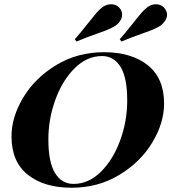

<svg xmlns="http://www.w3.org/2000/svg" viewBox="-20 -867 819 901"><path d="M34 -227Q34 -318 89.5 -410Q145 -502 244.5 -562Q344 -622 468 -622Q597 -622 673.5 -561Q750 -500 750 -381Q750 -290 694.5 -198Q639 -106 539.5 -46Q440 14 316 14Q187 14 110.5 -47Q34 -108 34 -227ZM207 -213Q207 -105 238.5 -54.5Q270 -4 325 -4Q396 -4 453.5 -61Q511 -118 544 -208.5Q577 -299 577 -395Q577 -503 545.5 -553.5Q514 -604 459 -604Q388 -604 330.5 -547Q273 -490 240 -399.5Q207 -309 207 -213ZM398 -764Q420 -792 434 -808Q448 -824 463 -835Q482 -847 501 -847Q530 -847 546 -823Q553 -812 553 -798Q553 -784 544.5 -770Q536 -756 521 -746Q505 -736 486 -728Q467 -720 435 -709Q375 -688 339 -672L331 -683Q353 -707 398 -764ZM609 -764Q631 -792 645 -808Q659 -824 674 -835Q693 -847 711 -847Q740 -847 756 -823Q764 -810 764 -798Q764 -784 755 -770Q746 -756 732 -746Q716 -736 697 -728Q678 -720 646 -709Q586 -688 550 -672L542 -683Q564 -707 609 -764Z"/></svg>

Font: Playfair Display SC
Style: Bold Italic
Weight: 700
Italic angle: -14°
Designer: Claus Eggers Sørensen
Foundry: Claus Eggers Sørensen
Version: Version 1.200; ttfautohint (v1.6)